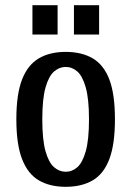

<svg xmlns="http://www.w3.org/2000/svg" viewBox="-20 -710 507 740"><path d="M233 10Q172 10 129.5 -15Q87 -40 65 -97Q43 -154 43 -250Q43 -347 65 -403.5Q87 -460 129.5 -485Q172 -510 233 -510Q295 -510 337.5 -485Q380 -460 401.5 -403.5Q423 -347 423 -250Q423 -154 401.5 -97Q380 -40 337.5 -15Q295 10 233 10ZM233 -48Q258 -48 278 -65.5Q298 -83 310.5 -127Q323 -171 323 -250Q323 -329 310.5 -373Q298 -417 278 -434.5Q258 -452 233 -452Q209 -452 188.5 -434.5Q168 -417 155.5 -373Q143 -329 143 -250Q143 -171 155.5 -127Q168 -83 188.5 -65.5Q209 -48 233 -48ZM265 -577V-690H362V-577ZM105 -577V-690H202V-577Z"/></svg>

Font: Cuprum Medium
Style: Regular
Weight: 500
Designer: Jovanny Lemonad
Foundry: Jovanny Lemonad
Version: Version 3.000